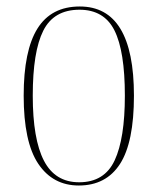

<svg xmlns="http://www.w3.org/2000/svg" viewBox="-20 -562 486 592"><path d="M223 10Q143 10 98 -57Q53 -124 53 -267Q53 -406 95.5 -474Q138 -542 226 -542Q393 -542 393 -267Q393 -123 350 -56.5Q307 10 223 10ZM224 0Q302 0 333.5 -67.5Q365 -135 365 -267Q365 -404 333 -468Q301 -532 225 -532Q146 -532 113.5 -467.5Q81 -403 81 -267Q81 -133 115.5 -66.5Q150 0 224 0Z"/></svg>

Font: Noto Serif Display Condensed Thin
Style: Regular
Weight: 100
Width: 3
Designer: Monotype Design Team
Foundry: Monotype Imaging Inc.
Version: Version 2.009